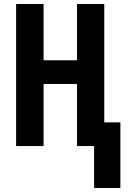

<svg xmlns="http://www.w3.org/2000/svg" viewBox="-20 -734 643 965"><path d="M453 211V0H367V-312H199V0H61V-714H199V-431H367V-714H504V-119H585V211Z"/></svg>

Font: Noto Sans Display ExtraCondensed
Style: Bold
Weight: 700
Width: 2
Designer: Monotype Design Team
Foundry: Monotype Imaging Inc.
Version: Version 2.003